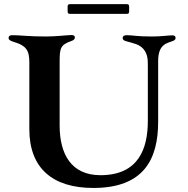

<svg xmlns="http://www.w3.org/2000/svg" viewBox="-20 -906 918 940"><path d="M436.8 14.2C684.7 14.2 754.3 -127.1 754.3 -310.4V-608C754.6 -687.5 794.7 -693.9 823.9 -704.5C832 -707.4 839.5 -710.9 839.5 -720.2C839.5 -730.1 832 -733 823.2 -733C804.7 -733 770.6 -727.3 724.1 -727.3C646.7 -727.3 631 -733.7 600.5 -733.7C589.1 -733.7 580.6 -730.1 580.6 -719.5C580.6 -710.6 587.7 -707 599.1 -703.8C633.2 -693.9 660.5 -690 680.8 -667.6C694.6 -652.3 703.1 -631.4 703.5 -602.3L703.8 -578.1V-314.6C703.8 -179 659.1 -48.3 471.6 -48.3C328.1 -48.3 272 -152.7 272 -291.2V-605.1C272 -672.2 277.3 -686.8 329.5 -705.3C340.9 -709.2 346.6 -714.8 346.6 -722.3C346.6 -729.4 341.6 -734.4 331.7 -734.4C308.9 -734.4 256.7 -727.3 204.2 -727.3C121.4 -727.3 79.9 -733.7 39.4 -733.7C27 -733.7 22 -728 22 -720.2C22 -711.6 28.8 -706.3 49 -700.3C106.2 -683.6 123.6 -660.2 123.6 -603V-273.4C123.6 -81 239.3 14.2 436.8 14.2ZM311.1 -849.4C311.4 -841.3 314.3 -838.4 322.4 -838.1H600.9C609 -838.4 611.9 -841.3 612.2 -849.4V-874.3C611.9 -882.5 609 -885.3 600.9 -885.7H322.4C314.3 -885.3 311.4 -882.5 311.1 -874.3Z"/></svg>

Font: Margiela Serif Semibold
Style: Regular
Weight: 600
Designer: Andreas Faust, Stefan Endress
Version: Version 1.002;FEAKit 1.0